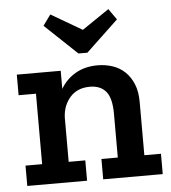

<svg xmlns="http://www.w3.org/2000/svg" viewBox="-50 -725 686 771"><g transform="rotate(-5 293.0 -339.5)"><path d="M316 -512H280L150 -635L181 -678L306 -605L415 -679L446 -635ZM335 0V-82H401V-258Q401 -322 378.5 -348.5Q356 -375 314 -375Q263 -375 234 -342Q205 -309 203 -261V-82H270V0H29V-82H96V-366H26V-449H203V-376Q225 -414 263 -436Q301 -458 352 -458Q384 -458 412.5 -448.5Q441 -439 462 -419Q483 -399 495.5 -369Q508 -339 508 -297V-82H575V0Z"/></g></svg>

Font: Zilla Slab SemiBold
Style: Regular
Weight: 600
Designer: Typotheque.com
Foundry: Typotheque type foundry
Version: Version 1.1; 2017